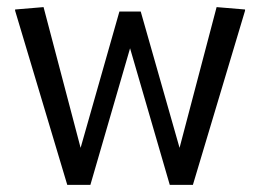

<svg xmlns="http://www.w3.org/2000/svg" viewBox="-20 -520 732 540"><path d="M669.2 -490 522.5 0H457.5L345.8 -384.2L234.2 0H169.2L22.5 -490V-493.3L102.5 -500L206.7 -104.2L315.8 -487.5H375.8L485 -104.2L589.2 -500L669.2 -493.3Z"/></svg>

Font: Boon
Style: Regular
Weight: 400
Designer: Sungsit Sawaiwan
Foundry: FontUni
Version: Version 3.0